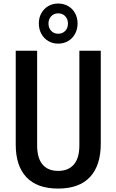

<svg xmlns="http://www.w3.org/2000/svg" viewBox="-20 -1077 672 1108"><path d="M70.8 -242.2V-784.2H194.3V-237.8Q194.3 -164.6 225.6 -127.7Q256.8 -90.8 315.4 -90.8Q374.5 -90.8 406.2 -127.7Q438 -164.6 438 -237.8V-784.2H561.5V-247.6Q561.5 -122.1 499.3 -55.4Q437 11.2 315.4 11.2Q194.8 11.2 132.8 -54Q70.8 -119.1 70.8 -242.2ZM204.1 -941.9Q204.1 -974.6 218.5 -1000.7Q232.9 -1026.9 258.3 -1041.7Q283.7 -1056.6 315.9 -1056.6Q348.1 -1056.6 373.5 -1041.7Q398.9 -1026.9 413.3 -1000.7Q427.7 -974.6 427.7 -941.9Q427.7 -908.7 413.3 -882.1Q398.9 -855.5 373.5 -840.3Q348.1 -825.2 315.9 -825.2Q283.7 -825.2 258.3 -840.3Q232.9 -855.5 218.5 -882.1Q204.1 -908.7 204.1 -941.9ZM372.1 -940.9Q372.1 -966.8 356.4 -983.4Q340.8 -1000 315.9 -1000Q291.5 -1000 275.6 -983.4Q259.8 -966.8 259.8 -940.9Q259.8 -915.5 275.6 -898.9Q291.5 -882.3 315.9 -882.3Q340.8 -882.3 356.4 -898.7Q372.1 -915 372.1 -940.9Z"/></svg>

Font: Decalotype Medium
Style: Regular
Weight: 500
Designer: Alfredo Marco Pradil
Foundry: Alfredo Marco Pradil
Version: Version 1.0